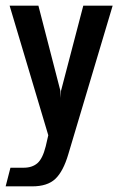

<svg xmlns="http://www.w3.org/2000/svg" viewBox="-36 -490 423 680"><path d="M-16 170 1 104H48Q78 104 96.5 88Q115 72 126 28L135 -11L-2 -470H100L178 -168L179 -143L180 -168L259 -470H363L206 56Q188 117 160 143.5Q132 170 78 170Z"/></svg>

Font: Smooch Sans
Style: Bold
Weight: 700
Designer: Robert E. Leuschke
Foundry: Robert E. Leuschke
Version: Version 1.010